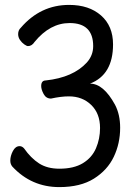

<svg xmlns="http://www.w3.org/2000/svg" viewBox="-20 -739 540 783"><path d="M222 24Q108 24 30 -60Q22 -70 22 -84Q22 -103 32.5 -123Q43 -143 60 -143Q70 -143 78 -134Q106 -94 139.5 -72.5Q173 -51 222 -51Q281 -51 318 -73.5Q355 -96 371.5 -134.5Q388 -173 388 -217Q388 -276 352 -311Q316 -346 261 -346Q229 -346 188 -337Q168 -337 158 -355.5Q148 -374 148 -388Q148 -411 167 -411Q278 -423 334 -484Q360 -513 360 -551Q360 -645 264 -645Q184 -645 121 -568Q110 -551 94 -551Q89 -551 79 -558Q69 -565 61.5 -576Q54 -587 54 -600Q54 -616 65 -626Q145 -719 262 -719Q343 -719 392 -676Q441 -633 441 -558Q441 -434 347 -398Q402 -398 449 -312Q470 -272 470 -218Q470 -154 444 -99.5Q418 -45 363 -10.5Q308 24 222 24Z"/></svg>

Font: \eiw{I[½ {O¿rH
Style: Bold
Weight: 700
Designer: LXGW / Fontworks Inc.
Foundry: LXGW / Fontworks Inc.
Version: Version 1.320;February 9, 2024